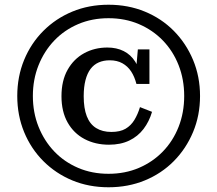

<svg xmlns="http://www.w3.org/2000/svg" viewBox="-20 -761 919 812"><path d="M444 -506Q418 -506 397.5 -497Q377 -488 363 -469.5Q349 -451 341.5 -422Q334 -393 334 -354Q334 -303 347 -269.5Q360 -236 386.5 -219.5Q413 -203 451 -203Q488 -203 511 -216.5Q534 -230 548.5 -254Q563 -278 572 -308L623 -288Q611 -247 587 -215.5Q563 -184 526.5 -166.5Q490 -149 441 -149Q383 -149 337.5 -173Q292 -197 266 -243Q240 -289 240 -354Q240 -420 266 -466Q292 -512 336 -536Q380 -560 434 -560Q473 -560 503 -545Q533 -530 552 -500Q571 -470 577 -426L554 -448L563 -552H612V-406H557Q549 -437 534.5 -459Q520 -481 497.5 -493.5Q475 -506 444 -506ZM119 -355Q119 -285 143 -225Q167 -165 209.5 -120.5Q252 -76 310.5 -51Q369 -26 439 -26Q509 -26 567.5 -51Q626 -76 669 -120.5Q712 -165 735.5 -225Q759 -285 759 -355Q759 -425 735.5 -485Q712 -545 669 -589.5Q626 -634 567.5 -659Q509 -684 439 -684Q369 -684 310.5 -659Q252 -634 209.5 -589.5Q167 -545 143 -485Q119 -425 119 -355ZM53 -355Q53 -437 82 -507.5Q111 -578 163.5 -630.5Q216 -683 286 -712Q356 -741 439 -741Q522 -741 592.5 -712Q663 -683 715 -630.5Q767 -578 796.5 -507.5Q826 -437 826 -355Q826 -273 796.5 -202.5Q767 -132 715 -79.5Q663 -27 592.5 2Q522 31 439 31Q356 31 286 2Q216 -27 163.5 -79.5Q111 -132 82 -202.5Q53 -273 53 -355Z"/></svg>

Font: Roboto Serif Medium
Style: Regular
Weight: 500
Designer: Greg Gazdowicz
Foundry: Commercial Type
Version: Version 1.008